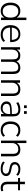

<svg xmlns="http://www.w3.org/2000/svg" viewBox="2312 -3080 778 5441"><g transform="rotate(90 2700.5 -360.0)"><path d="M292 8.8Q181.6 8.8 118.2 -65.4Q54.7 -139.6 54.7 -269.5Q54.7 -399.4 118.2 -473.6Q181.6 -547.9 292 -547.9Q356.4 -547.9 405.3 -520Q454.1 -492.2 479.5 -442.4V-718.8H549.8V0H479.5V-97.7Q454.1 -46.9 404.8 -19Q355.5 8.8 292 8.8ZM126 -269.5Q126 -165 172.4 -106.9Q218.8 -48.8 302.7 -48.8Q386.7 -48.8 433.1 -106.9Q479.5 -165 479.5 -269.5Q479.5 -375 433.1 -432.6Q386.7 -490.2 302.7 -490.2Q218.8 -490.2 172.4 -432.6Q126 -375 126 -269.5Z M960.9 8.8Q834 8.8 763.2 -64.9Q692.4 -138.7 692.4 -269.5Q692.4 -398.4 760.7 -473.1Q829.1 -547.9 947.3 -547.9Q1055.7 -547.9 1114.7 -478.5Q1173.8 -409.2 1173.8 -281.2V-258.8H761.7Q763.7 -157.2 816.4 -103Q869.1 -48.8 963.9 -48.8Q1070.3 -48.8 1139.6 -117.2L1167 -68.4Q1094.7 8.8 960.9 8.8ZM763.7 -305.7H1111.3Q1102.5 -494.1 948.2 -494.1Q867.2 -494.1 819.3 -445.3Q771.5 -396.5 763.7 -305.7Z M1317.4 0V-539.1H1386.7V-448.2Q1440.4 -547.9 1552.7 -547.9Q1684.6 -547.9 1717.8 -438.5Q1742.2 -491.2 1789.1 -519.5Q1835.9 -547.9 1898.4 -547.9Q1990.2 -547.9 2034.2 -497.1Q2078.1 -446.3 2078.1 -339.8V0H2008.8V-335Q2008.8 -416 1980.5 -452.6Q1952.1 -489.3 1888.7 -489.3Q1817.4 -489.3 1774.9 -441.4Q1732.4 -393.6 1732.4 -312.5V0H1663.1V-335Q1663.1 -416 1634.8 -452.6Q1606.4 -489.3 1543 -489.3Q1471.7 -489.3 1429.2 -441.4Q1386.7 -393.6 1386.7 -312.5V0Z M2255.9 0V-539.1H2325.2V-447.3Q2351.6 -495.1 2399.4 -521.5Q2447.3 -547.9 2508.8 -547.9Q2606.4 -547.9 2653.8 -496.6Q2701.2 -445.3 2701.2 -339.8V0H2630.9V-335Q2630.9 -416 2599.1 -452.6Q2567.4 -489.3 2499 -489.3Q2420.9 -489.3 2373 -440.9Q2325.2 -392.6 2325.2 -312.5V0Z M3042 8.8Q2960.9 8.8 2907.7 -38.1Q2854.5 -85 2854.5 -156.2Q2854.5 -240.2 2920.9 -273.4Q2987.3 -306.6 3164.1 -306.6H3210.9V-360.4Q3210.9 -428.7 3180.7 -460Q3150.4 -491.2 3084 -491.2Q2983.4 -491.2 2900.4 -432.6L2874 -486.3Q2960.9 -547.9 3085 -547.9Q3278.3 -547.9 3278.3 -356.4V0H3211.9V-89.8Q3189.5 -43.9 3145.5 -17.6Q3101.6 8.8 3042 8.8ZM2922.9 -158.2Q2922.9 -107.4 2958.5 -76.7Q2994.1 -45.9 3052.7 -45.9Q3122.1 -45.9 3166.5 -92.8Q3210.9 -139.6 3210.9 -213.9V-260.7H3165Q3023.4 -260.7 2973.1 -238.3Q2922.9 -215.8 2922.9 -158.2ZM2964.8 -652.3V-729.5H3043V-652.3ZM3129.9 -652.3V-729.5H3208V-652.3Z M3670.9 8.8Q3552.7 8.8 3487.3 -64.9Q3421.9 -138.7 3421.9 -269.5Q3421.9 -401.4 3487.3 -474.6Q3552.7 -547.9 3670.9 -547.9Q3785.2 -547.9 3855.5 -474.6L3824.2 -424.8Q3760.7 -490.2 3675.8 -490.2Q3588.9 -490.2 3541 -432.1Q3493.2 -374 3493.2 -269.5Q3493.2 -165 3541.5 -106.9Q3589.8 -48.8 3675.8 -48.8Q3761.7 -48.8 3824.2 -114.3L3855.5 -65.4Q3787.1 8.8 3670.9 8.8Z M3964.8 0V-718.8H4034.2V-448.2Q4060.5 -495.1 4108.4 -521.5Q4156.2 -547.9 4217.8 -547.9Q4315.4 -547.9 4362.8 -496.6Q4410.2 -445.3 4410.2 -339.8V0H4339.8V-335Q4339.8 -416 4308.1 -452.6Q4276.4 -489.3 4208 -489.3Q4129.9 -489.3 4082 -440.9Q4034.2 -392.6 4034.2 -312.5V0Z M4764.6 8.8Q4627 8.8 4556.6 -59.6L4583 -107.4Q4657.2 -45.9 4767.6 -45.9Q4831.1 -45.9 4866.7 -71.3Q4902.3 -96.7 4902.3 -142.6Q4902.3 -209 4807.6 -229.5L4710 -249Q4572.3 -276.4 4572.3 -389.6Q4572.3 -460.9 4627.4 -504.4Q4682.6 -547.9 4773.4 -547.9Q4898.4 -547.9 4960 -478.5L4932.6 -430.7Q4869.1 -493.2 4772.5 -493.2Q4710.9 -493.2 4674.8 -465.8Q4638.7 -438.5 4638.7 -391.6Q4638.7 -322.3 4727.5 -304.7L4825.2 -285.2Q4969.7 -255.9 4969.7 -145.5Q4969.7 -75.2 4914.1 -33.2Q4858.4 8.8 4764.6 8.8Z M5308.6 8.8Q5222.7 8.8 5176.8 -38.1Q5130.9 -85 5130.9 -173.8V-482.4H5024.4V-539.1H5130.9V-677.7H5201.2V-539.1H5373V-482.4H5201.2V-182.6Q5201.2 -50.8 5317.4 -50.8Q5345.7 -50.8 5387.7 -65.4L5401.4 -10.7Q5366.2 8.8 5308.6 8.8Z"/></g></svg>

Font: Min Sans Light
Style: Regular
Weight: 300
Designer: Jinseong-Kim, NotoSansCJK, Nunito
Foundry: Jinseong-Kim
Version: Version 1.400;Glyphs 3.1.2 (3151)